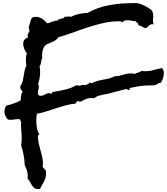

<svg xmlns="http://www.w3.org/2000/svg" viewBox="-20 -1058 1106 1273"><path d="M1066.4 -573.2Q1066.4 -557.6 1061 -541Q1055.7 -524.4 1047.9 -510.7Q1035.2 -508.8 1024.9 -502Q1014.6 -495.1 1008.8 -493.2Q996.1 -491.2 979 -491.7Q961.9 -492.2 948.2 -491.2Q921.9 -489.3 896 -485.4Q870.1 -481.4 844.7 -475.6Q842.8 -475.6 840.8 -475.1Q838.9 -474.6 838.9 -472.7Q838.9 -470.7 839.8 -468.8Q840.8 -466.8 840.8 -464.8Q840.8 -461.9 835 -461.9Q824.2 -461.9 820.3 -468.8Q789.1 -460.9 757.8 -452.6Q726.6 -444.3 695.3 -436.5Q679.7 -433.6 664.6 -430.7Q649.4 -427.7 633.8 -422.9Q626 -420.9 618.2 -416L602.5 -406.2Q597.7 -407.2 593.8 -407.7Q589.8 -408.2 585.9 -408.2Q569.3 -408.2 550.8 -401.9Q532.2 -395.5 518.6 -384.8H511.7Q502 -384.8 498 -387.7Q489.3 -388.7 487.3 -382.3Q485.4 -376 480.5 -371.1Q447.3 -368.2 415 -359.4Q382.8 -350.6 351.6 -340.3Q320.3 -330.1 288.6 -319.8Q256.8 -309.6 224.6 -303.7Q220.7 -284.2 220.7 -258.8Q220.7 -239.3 224.1 -213.9Q227.5 -188.5 239.3 -170.9V-168.9Q239.3 -164.1 235.4 -162.1Q231.4 -160.2 231.4 -155.3Q231.4 -129.9 236.8 -107.4Q242.2 -85 248 -63.5Q253.9 -42 259.3 -20.5Q264.6 1 264.6 23.4Q264.6 29.3 264.2 34.7Q263.7 40 262.7 45.9Q265.6 54.7 272.5 60.5Q279.3 66.4 284.2 74.2Q285.2 79.1 285.2 83V92.8Q285.2 109.4 281.2 122.1Q277.3 134.8 271.5 146Q265.6 157.2 258.8 168.5Q252 179.7 246.1 193.4Q236.3 195.3 230.5 195.3Q215.8 195.3 206.5 187.5Q197.3 179.7 190.4 168.5Q183.6 157.2 177.2 145.5Q170.9 133.8 162.1 126Q163.1 121.1 163.6 117.2Q164.1 113.3 164.1 108.4Q164.1 88.9 157.7 70.3Q151.4 51.8 143.6 35.2Q142.6 2 136.7 -30.3Q130.9 -62.5 120.1 -93.8Q122.1 -105.5 123 -116.7Q124 -127.9 124 -138.7Q124 -167 121.1 -195.3Q118.2 -223.6 120.1 -252Q117.2 -256.8 114.3 -260.3Q111.3 -263.7 109.4 -268.6H105.5Q90.8 -268.6 77.1 -266.1Q63.5 -263.7 49.8 -263.7Q44.9 -263.7 41 -264.2Q37.1 -264.6 32.2 -265.6Q21.5 -276.4 15.6 -290Q9.8 -303.7 9.8 -318.4Q9.8 -339.8 21.5 -357.4Q45.9 -363.3 69.8 -371.6Q93.8 -379.9 116.2 -391.6Q119.1 -406.2 119.6 -420.9Q120.1 -435.5 129.9 -448.2Q127 -456.1 120.6 -462.4Q114.3 -468.8 114.3 -477.5Q114.3 -482.4 116.2 -490.2Q126 -501 129.9 -517.6Q133.8 -534.2 136.7 -552.7Q139.6 -571.3 143.1 -589.8Q146.5 -608.4 155.3 -623Q153.3 -630.9 152.3 -640.1Q151.4 -649.4 151.4 -657.2Q151.4 -668.9 152.8 -681.2Q154.3 -693.4 158.2 -704.1Q147.5 -716.8 140.6 -733.9Q133.8 -751 133.8 -767.6Q133.8 -799.8 165 -808.6Q164.1 -812.5 163.6 -815.4Q163.1 -818.4 163.1 -821.3Q163.1 -830.1 168 -837.9Q172.9 -845.7 175.8 -853.5Q170.9 -866.2 170.9 -875Q170.9 -882.8 173.8 -889.2Q176.8 -895.5 178.7 -903.3Q181.6 -913.1 183.1 -920.9Q184.6 -928.7 188.5 -934.6Q192.4 -940.4 198.7 -943.4Q205.1 -946.3 218.8 -946.3Q240.2 -946.3 260.3 -933.1Q280.3 -919.9 291 -903.3Q301.8 -904.3 310.1 -907.7Q318.4 -911.1 325.7 -914.1Q333 -917 341.3 -919.4Q349.6 -921.9 361.3 -920.9Q364.3 -927.7 371.6 -930.2Q378.9 -932.6 386.7 -934.1Q394.5 -935.5 401.4 -938.5Q408.2 -941.4 410.2 -949.2Q414.1 -946.3 418.9 -946.3Q423.8 -946.3 428.7 -947.8Q433.6 -949.2 439.5 -949.2Q445.3 -949.2 449.2 -945.3Q474.6 -959 503.4 -965.3Q532.2 -971.7 560.5 -972.7Q627.9 -1009.8 702.6 -1023.4Q777.3 -1037.1 852.5 -1037.1Q863.3 -1037.1 873.5 -1037.6Q883.8 -1038.1 893.6 -1036.1Q904.3 -1034.2 917.5 -1029.3Q930.7 -1024.4 943.8 -1017.6Q957 -1010.7 968.8 -1002.4Q980.5 -994.1 988.3 -987.3Q996.1 -969.7 996.1 -953.1Q996.1 -945.3 995.1 -938Q994.1 -930.7 994.1 -922.9Q994.1 -911.1 999 -896.5Q996.1 -897.5 989.3 -897.5Q980.5 -897.5 974.6 -893.6Q968.8 -889.6 963.9 -884.8Q959 -879.9 954.6 -876Q950.2 -872.1 946.3 -872.1Q938.5 -872.1 933.1 -875Q927.7 -877.9 922.4 -881.3Q917 -884.8 911.1 -887.2Q905.3 -889.6 897.5 -888.7V-892.6Q897.5 -903.3 890.6 -906.7Q883.8 -910.2 879.9 -917Q865.2 -918 851.1 -920.9Q836.9 -923.8 822.3 -923.8Q802.7 -923.8 792 -910.2Q787.1 -912.1 783.7 -915Q780.3 -918 774.4 -917H771.5Q718.8 -917 668 -905.8Q617.2 -894.5 567.4 -878.4Q517.6 -862.3 467.8 -843.8Q418 -825.2 368.2 -811.5Q356.4 -795.9 343.8 -788.6Q331.1 -781.2 318.8 -776.4Q306.6 -771.5 294.9 -766.6Q283.2 -761.7 274.9 -751Q266.6 -740.2 262.2 -721.2Q257.8 -702.1 259.8 -668.9Q254.9 -663.1 253.9 -656.2Q252.9 -649.4 252 -643.1Q251 -636.7 249 -630.9Q247.1 -625 242.2 -620.1Q244.1 -610.4 245.1 -600.6Q246.1 -590.8 246.1 -581.1Q246.1 -540 232.4 -501Q237.3 -493.2 237.3 -483.4Q237.3 -472.7 234.4 -463.9Q231.4 -455.1 231.4 -444.3Q231.4 -433.6 235.4 -426.8Q241.2 -426.8 242.2 -422.9H248Q265.6 -422.9 278.3 -431.6Q291 -440.4 305.7 -440.4Q308.6 -440.4 312.5 -438.5Q316.4 -436.5 319.3 -436.5Q326.2 -436.5 325.2 -441.4Q324.2 -446.3 330.1 -448.2L365.2 -454.1Q398.4 -460 428.2 -468.3Q458 -476.6 487.3 -493.2Q494.1 -490.2 502.9 -490.2Q510.7 -490.2 519.5 -492.7Q528.3 -495.1 536.1 -495.1Q543 -495.1 546.9 -493.2Q552.7 -497.1 561.5 -499.5Q570.3 -502 571.3 -510.7H573.2Q577.1 -510.7 579.1 -508.8Q581.1 -506.8 585 -506.8H588.9Q609.4 -516.6 626 -521.5Q653.3 -528.3 684.6 -533.7Q715.8 -539.1 740.2 -552.7Q768.6 -552.7 795.4 -562Q822.3 -571.3 849.6 -571.3Q862.3 -571.3 873 -567.4Q882.8 -574.2 896 -577.1Q909.2 -580.1 918 -587.9Q923.8 -586.9 930.2 -586.4Q936.5 -585.9 943.4 -585.9Q972.7 -585.9 999.5 -594.2Q1026.4 -602.5 1054.7 -606.4Q1061.5 -598.6 1064 -590.3Q1066.4 -582 1066.4 -573.2Z"/></svg>

Font: Rock Salt
Style: Regular
Weight: 400
Version: Version 1.001